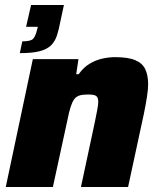

<svg xmlns="http://www.w3.org/2000/svg" viewBox="-20 -746 635 766"><path d="M59 -534 69 -581Q103 -581 112.5 -591.5Q122 -602 128 -628L131 -639H84L104 -726H235L221 -661Q215 -628 207 -604Q199 -580 183 -564.5Q167 -549 137.5 -541.5Q108 -534 59 -534ZM3 0 111 -510H293L284 -450H294Q313 -477 337 -491.5Q361 -506 387.5 -512Q414 -518 439 -518Q491 -518 519.5 -506Q548 -494 559.5 -470Q571 -446 571 -409Q571 -389 566 -357.5Q561 -326 554 -292L491 0H303L359 -262Q364 -286 368 -307.5Q372 -329 372 -339Q372 -353 367.5 -359Q363 -365 354.5 -367Q346 -369 331 -369Q310 -369 297 -365Q284 -361 276 -350Q268 -339 261.5 -318.5Q255 -298 249 -267L191 0Z"/></svg>

Font: Saira Thin ExtraBold
Style: Italic
Weight: 800
Italic angle: -12°
Version: Version 1.101